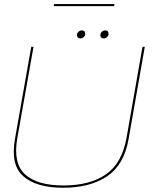

<svg xmlns="http://www.w3.org/2000/svg" viewBox="-20 -900 762 925"><path d="M284.5 4.5Q156 4.5 93 -50.2Q30 -105 52 -230L130.5 -674.5H141.5L63.5 -235.5Q42 -113 100.8 -59.8Q159.5 -6.5 286 -6.5Q412.5 -6.5 490 -59.8Q567.5 -113 589.5 -235.5L666.5 -674.5H677.5L599.5 -230Q577.5 -105 495.2 -50.2Q413 4.5 284.5 4.5ZM480 -715Q463.5 -715 463.5 -731Q463.5 -740.5 470.5 -747Q477.5 -753.5 486.5 -753.5Q503 -753.5 503 -737Q503 -728 495.8 -721.5Q488.5 -715 480 -715ZM367.5 -715Q351 -715 351 -731Q351 -740.5 358 -747Q365 -753.5 374 -753.5Q390.5 -753.5 390.5 -737Q390.5 -728 383.5 -721.5Q376.5 -715 367.5 -715ZM238.5 -870.5 240.5 -880.5H531.5L529.5 -870.5Z"/></svg>

Font: Anybody ExtraExpanded Thin
Style: Italic
Weight: 100
Width: 8
Italic angle: -10°
Designer: Tyler Finck
Foundry: Etcetera Type Company
Version: Version 1.010; ttfautohint (v1.8.3) -l 8 -r 50 -G 200 -x 14 